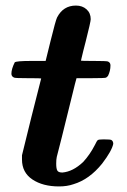

<svg xmlns="http://www.w3.org/2000/svg" viewBox="-20 -663 455 690"><path d="M192 7Q134 7 96.5 -18Q59 -43 59 -90V-105L93 -243L128 -381Q128 -382 82 -382Q35 -382 31 -384Q21 -388 21 -398Q21 -415 33 -439Q39 -444 93 -444H144L162 -517Q180 -590 185 -600Q207 -643 253 -643Q276 -643 291 -629.5Q306 -616 306 -594Q306 -585 288 -514Q284 -499 279.5 -481Q275 -463 273 -454L271 -445Q271 -444 317 -444Q363 -444 368 -442Q377 -438 377 -428Q377 -408 368 -390Q363 -385 361 -384Q357 -382 306 -382H255Q253 -377 236 -307Q219 -237 202 -169.5Q185 -102 184 -99Q182 -90 182 -75Q182 -57 186 -50Q190 -43 204 -43Q242 -46 279 -81Q303 -107 321 -142Q328 -157 331.5 -159.5Q335 -162 350 -162H356Q376 -162 380 -160Q387 -156 387 -146Q382 -121 347 -75Q301 -18 244 -1Q221 7 192 7Z"/></svg>

Font: KaTeX_Math
Style: Bold Italic
Weight: 700
Version: Version 3699957226